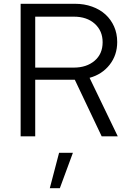

<svg xmlns="http://www.w3.org/2000/svg" viewBox="-20 -720 687 1014"><path d="M89 0ZM89 0V-700H376Q425 -700 466.5 -685Q508 -670 537 -643.5Q566 -617 582.5 -580Q599 -543 599 -498Q599 -429 559 -378Q519 -327 453 -309Q491 -231 527.5 -154.5Q564 -78 602 0H517Q482 -75 446 -149.5Q410 -224 375 -299H166V0ZM370 -632H166V-363H370Q437 -363 479.5 -399Q522 -435 522 -497Q522 -557 480.5 -594.5Q439 -632 370 -632ZM292 87H365L296 274H243Z"/></svg>

Font: Rosa Sans Light
Style: Regular
Weight: 300
Designer: Pentagram / MCKL
Foundry: Pentagram / MCKL
Version: Version 1.005;September 16, 2019;FontCreator 11.5.0.2425 64-